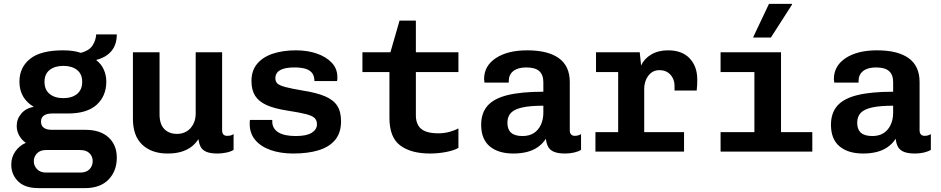

<svg xmlns="http://www.w3.org/2000/svg" viewBox="-20 -780 4840 988"><path d="M178 188Q108 188 73 153Q38 118 38 67Q38 29 59 -1Q80 -31 113 -45Q91 -60 78.5 -83Q66 -106 66 -132Q66 -168 90 -196Q114 -224 154 -230Q117 -252 98.5 -284.5Q80 -317 80 -360Q80 -433 134.5 -477Q189 -521 304 -521Q360 -521 396 -508Q438 -519 455.5 -545Q473 -571 475 -603H581Q581 -550 553 -517Q525 -484 476 -472V-470Q501 -451 514 -422Q527 -393 527 -360Q527 -286 477.5 -241Q428 -196 330 -196H248Q221 -196 206 -185.5Q191 -175 191 -154Q191 -133 205.5 -122.5Q220 -112 247 -112H419Q496 -112 538.5 -73Q581 -34 581 31Q581 100 538.5 144Q496 188 417 188ZM217 108H393Q424 108 440.5 91Q457 74 457 49Q457 25 440.5 8.5Q424 -8 393 -8H217Q187 -8 170.5 9Q154 26 154 50Q154 73 170.5 90.5Q187 108 217 108ZM306 -275Q350 -275 376.5 -296.5Q403 -318 403 -359Q403 -399 376.5 -420Q350 -441 306 -441Q262 -441 235.5 -420Q209 -399 209 -359Q209 -318 235.5 -296.5Q262 -275 306 -275Z M842 10Q761 10 712.5 -35Q664 -80 664 -169V-511H801V-192Q801 -141 825.5 -116Q850 -91 891 -91Q919 -91 940.5 -104Q962 -117 974.5 -141Q987 -165 987 -195V-511H1123V-110Q1123 -94 1130 -87.5Q1137 -81 1148 -81Q1157 -81 1165 -82.5Q1173 -84 1182 -90V-9Q1169 0 1145.5 5Q1122 10 1100 10Q1061 10 1040.5 0.5Q1020 -9 1012 -25.5Q1004 -42 1001 -64Q987 -42 966 -25.5Q945 -9 914.5 0.5Q884 10 842 10Z M1489 10Q1424 10 1373.5 -7.5Q1323 -25 1294 -59Q1265 -93 1265 -142Q1265 -146 1265 -151Q1265 -156 1266 -163H1381V-155Q1381 -119 1411.5 -99.5Q1442 -80 1502 -80Q1558 -80 1584.5 -97Q1611 -114 1611 -141Q1611 -160 1599.5 -172Q1588 -184 1555.5 -192.5Q1523 -201 1458 -211Q1393 -221 1352.5 -239Q1312 -257 1293 -287Q1274 -317 1274 -363Q1274 -417 1303.5 -452Q1333 -487 1384.5 -504Q1436 -521 1503 -521Q1562 -521 1610 -504.5Q1658 -488 1687 -457.5Q1716 -427 1716 -383Q1716 -380 1716 -375Q1716 -370 1714 -363H1598Q1598 -390 1585 -405.5Q1572 -421 1549 -427Q1526 -433 1495 -433Q1397 -433 1397 -377Q1397 -360 1408 -350Q1419 -340 1449 -332Q1479 -324 1538 -314Q1609 -303 1652.5 -284.5Q1696 -266 1715.5 -235.5Q1735 -205 1735 -156Q1735 -97 1705 -60.5Q1675 -24 1620 -7Q1565 10 1489 10Z M2193 10Q2095 10 2039.5 -31.5Q1984 -73 1984 -173V-409H1845V-511H1989L2036 -674H2120V-511H2339V-409H2120V-185Q2120 -156 2132 -135Q2144 -114 2169.5 -104Q2195 -94 2236 -94Q2266 -94 2293 -101.5Q2320 -109 2339 -119V-19Q2314 -5 2273.5 2.5Q2233 10 2193 10Z M2622 10Q2544 10 2500 -27Q2456 -64 2456 -138Q2456 -198 2488.5 -235.5Q2521 -273 2591.5 -290.5Q2662 -308 2776 -308V-357Q2776 -395 2755 -414Q2734 -433 2688 -433Q2645 -433 2621.5 -414.5Q2598 -396 2598 -363V-355H2473Q2472 -365 2471.5 -368.5Q2471 -372 2471 -372Q2471 -372 2471 -371.5Q2471 -371 2471 -373Q2471 -441 2531.5 -481Q2592 -521 2693 -521Q2800 -521 2856 -480.5Q2912 -440 2912 -358V-110Q2912 -95 2919 -88Q2926 -81 2938 -81Q2956 -81 2970 -90V-9Q2956 0 2934 5Q2912 10 2888 10Q2854 10 2833 2Q2812 -6 2802 -22.5Q2792 -39 2789 -66Q2772 -40 2747.5 -23Q2723 -6 2691.5 2Q2660 10 2622 10ZM2669 -80Q2704 -80 2727.5 -95.5Q2751 -111 2763.5 -138.5Q2776 -166 2776 -200V-236Q2708 -236 2667.5 -227Q2627 -218 2609 -199Q2591 -180 2591 -148Q2591 -114 2610 -97Q2629 -80 2669 -80Z M3161 0V-409H3047V-511H3272L3279 -443Q3295 -478 3331 -499.5Q3367 -521 3418 -521Q3490 -521 3529 -479.5Q3568 -438 3568 -371Q3568 -357 3567.5 -343Q3567 -329 3565 -314H3451V-339Q3451 -360 3442 -378Q3433 -396 3416 -407.5Q3399 -419 3373 -419Q3348 -419 3330.5 -405Q3313 -391 3304 -369Q3295 -347 3295 -322V0ZM3044 0V-100H3500V0Z M3862 0V-409H3688V-511H3999V0ZM3688 0V-100H4160V0ZM3855 -587 3937 -760H4055L4056 -757L3947 -587Z M4422 10Q4344 10 4300 -27Q4256 -64 4256 -138Q4256 -198 4288.5 -235.5Q4321 -273 4391.5 -290.5Q4462 -308 4576 -308V-357Q4576 -395 4555 -414Q4534 -433 4488 -433Q4445 -433 4421.5 -414.5Q4398 -396 4398 -363V-355H4273Q4272 -365 4271.5 -368.5Q4271 -372 4271 -372Q4271 -372 4271 -371.5Q4271 -371 4271 -373Q4271 -441 4331.5 -481Q4392 -521 4493 -521Q4600 -521 4656 -480.5Q4712 -440 4712 -358V-110Q4712 -95 4719 -88Q4726 -81 4738 -81Q4756 -81 4770 -90V-9Q4756 0 4734 5Q4712 10 4688 10Q4654 10 4633 2Q4612 -6 4602 -22.5Q4592 -39 4589 -66Q4572 -40 4547.5 -23Q4523 -6 4491.5 2Q4460 10 4422 10ZM4469 -80Q4504 -80 4527.5 -95.5Q4551 -111 4563.5 -138.5Q4576 -166 4576 -200V-236Q4508 -236 4467.5 -227Q4427 -218 4409 -199Q4391 -180 4391 -148Q4391 -114 4410 -97Q4429 -80 4469 -80Z"/></svg>

Font: Chivo Mono SemiBold
Style: Regular
Weight: 600
Monospace: yes
Designer: Hector Gatti
Foundry: Omnibus-Type
Version: Version 1.008